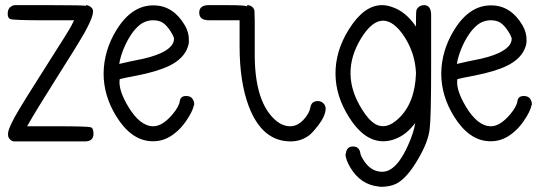

<svg xmlns="http://www.w3.org/2000/svg" viewBox="-20 -557 2107 743"><path d="M341.8 -39.1Q341.8 -9.8 308.6 -9.8H33.2Q20.5 -11.7 13.7 -24.4Q9.8 -31.2 11.7 -45.9Q14.6 -62.5 37.1 -104.5Q65.4 -155.3 170.9 -320.3Q247.1 -439.5 255.9 -457Q255.9 -457 266.6 -478.5H150.4Q34.2 -478.5 19.5 -483.4Q9.8 -487.3 9.8 -503.9Q9.8 -524.4 23.4 -532.2Q30.3 -537.1 40 -537.1H173.8Q307.6 -537.1 311.5 -534.2Q312.5 -533.2 312.5 -537.1Q322.3 -537.1 332 -529.3Q335.9 -526.4 337.9 -522.5Q348.6 -504.9 306.6 -429.7Q278.3 -379.9 201.2 -258.8Q117.2 -126 85 -68.4H201.2Q317.4 -68.4 331.1 -64.5Q341.8 -61.5 341.8 -39.1Z M675.8 -166Q678.7 -185.5 700.2 -185.5Q721.7 -185.5 728.5 -168Q731.4 -162.1 731.4 -156.2Q731.4 -153.3 731.4 -150.4Q731.4 -150.4 730.5 -150.4Q725.6 -125 698.2 -85.9Q678.7 -58.6 657.2 -42Q614.3 -6.8 562.5 -10.7Q486.3 -15.6 429.7 -107.4Q380.9 -186.5 380.9 -272.5Q381.8 -362.3 431.6 -442.4Q491.2 -538.1 576.2 -536.1Q650.4 -535.2 695.3 -459Q711.9 -430.7 710.9 -400.4Q710.9 -397.5 710.9 -396.5Q710.9 -388.7 708 -378.9Q693.4 -331.1 635.7 -302.7Q589.8 -280.3 509.8 -264.6Q494.1 -261.7 469.7 -256.8Q445.3 -251 444.3 -251Q442.4 -251 442.4 -241.2Q441.4 -203.1 475.6 -145.5Q521.5 -68.4 573.2 -68.4Q608.4 -68.4 647.5 -114.3Q672.9 -144.5 675.8 -166ZM441.4 -309.6Q482.4 -319.3 507.8 -324.2Q567.4 -335 604.5 -352.5Q653.3 -376 653.3 -406.2Q653.3 -406.2 653.3 -412.1Q653.3 -408.2 652.3 -412.1Q649.4 -421.9 639.6 -436.5Q625 -459 610.4 -468.8Q593.8 -479.5 568.4 -478.5Q548.8 -477.5 531.2 -467.8Q494.1 -445.3 463.9 -380.9Q446.3 -341.8 441.4 -309.6Z M964.8 -512.7 965.8 -475.6V-336.9Q967.8 -165 1042 -95.7Q1076.2 -63.5 1113.3 -69.3Q1141.6 -74.2 1165 -106.4Q1177.7 -124 1180.7 -139.6Q1182.6 -151.4 1188.5 -158.2Q1196.3 -166 1210 -166Q1223.6 -166 1233.4 -155.3Q1240.2 -147.5 1240.2 -135.7Q1239.3 -108.4 1211.9 -72.3Q1193.4 -47.9 1178.7 -35.2Q1146.5 -9.8 1104.5 -9.8Q994.1 -9.8 942.4 -146.5Q907.2 -240.2 907.2 -377V-478.5H789.1Q751 -478.5 751 -507.8Q751 -536.1 785.2 -537.1H858.4Q930.7 -537.1 935.5 -532.2Q936.5 -531.2 936.5 -537.1Q947.3 -537.1 956.1 -530.3Q964.8 -522.5 964.8 -512.7Z M1589.8 -454.1V-483.4Q1589.8 -512.7 1591.8 -518.6Q1592.8 -521.5 1595.7 -525.4Q1605.5 -537.1 1621.1 -537.1Q1648.4 -537.1 1648.4 -498V-298.8Q1648.4 -99.6 1642.6 -56.6Q1636.7 -7.8 1599.6 55.7Q1555.7 132.8 1512.7 154.3Q1488.3 166 1453.1 166L1446.3 165Q1376 158.2 1335.9 91.8Q1318.4 62.5 1316.4 39.1Q1317.4 43.9 1318.4 37.1Q1321.3 9.8 1346.7 9.8Q1368.2 9.8 1374 32.2Q1374 34.2 1374 35.2Q1377 48.8 1390.6 68.4Q1415 103.5 1451.2 107.4Q1468.8 109.4 1485.4 101.6Q1525.4 82 1560.5 2Q1581.1 -43.9 1586.9 -81.1Q1580.1 -73.2 1579.1 -71.3Q1543 -27.3 1495.1 -14.6Q1401.4 9.8 1330.1 -104.5Q1279.3 -184.6 1278.3 -269.5Q1277.3 -359.4 1330.1 -443.4Q1388.7 -537.1 1458 -537.1Q1475.6 -537.1 1493.2 -531.2Q1548.8 -514.6 1589.8 -454.1ZM1522.5 -444.3Q1448.2 -524.4 1377 -408.2Q1293.9 -271.5 1380.9 -133.8Q1407.2 -90.8 1433.6 -76.2Q1474.6 -53.7 1521.5 -97.7Q1585.9 -157.2 1589.8 -273.4Q1586.9 -347.7 1547.9 -410.2Q1536.1 -429.7 1522.5 -444.3Z M1982.4 -166Q1985.4 -185.5 2006.8 -185.5Q2028.3 -185.5 2035.2 -168Q2038.1 -162.1 2038.1 -156.2Q2038.1 -153.3 2038.1 -150.4Q2038.1 -150.4 2037.1 -150.4Q2032.2 -125 2004.9 -85.9Q1985.4 -58.6 1963.9 -42Q1920.9 -6.8 1869.1 -10.7Q1793 -15.6 1736.3 -107.4Q1687.5 -186.5 1687.5 -272.5Q1688.5 -362.3 1738.3 -442.4Q1797.9 -538.1 1882.8 -536.1Q1957 -535.2 2002 -459Q2018.6 -430.7 2017.6 -400.4Q2017.6 -397.5 2017.6 -396.5Q2017.6 -388.7 2014.6 -378.9Q2000 -331.1 1942.4 -302.7Q1896.5 -280.3 1816.4 -264.6Q1800.8 -261.7 1776.4 -256.8Q1752 -251 1751 -251Q1749 -251 1749 -241.2Q1748 -203.1 1782.2 -145.5Q1828.1 -68.4 1879.9 -68.4Q1915 -68.4 1954.1 -114.3Q1979.5 -144.5 1982.4 -166ZM1748 -309.6Q1789.1 -319.3 1814.5 -324.2Q1874 -335 1911.1 -352.5Q1960 -376 1960 -406.2Q1960 -406.2 1960 -412.1Q1960 -408.2 1959 -412.1Q1956.1 -421.9 1946.3 -436.5Q1931.6 -459 1917 -468.8Q1900.4 -479.5 1875 -478.5Q1855.5 -477.5 1837.9 -467.8Q1800.8 -445.3 1770.5 -380.9Q1752.9 -341.8 1748 -309.6Z"/></svg>

Font: otype
Style: Regular
Weight: 400
Designer: ironsmith
Version: 4